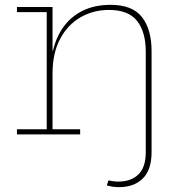

<svg xmlns="http://www.w3.org/2000/svg" viewBox="-20 -555 731 793"><path d="M197 -21H311V0H50V-21H173V-505H50V-526H197ZM437 -535Q527 -535 566.5 -484.2Q606 -433.5 606 -344V74Q606 146 570 182Q534 218 471 218Q457 218 444.8 216Q432.5 214 421 211L428 190Q437 192 447.5 193.5Q458 195 469 195Q521 195 551.5 165.5Q582 136 582 74V-342Q582 -422.5 546.5 -468.2Q511 -514 430 -514Q366 -514 313 -483.8Q260 -453.5 228.5 -394.8Q197 -336 197 -251L190 -346H199Q211.5 -401 242.2 -443.8Q273 -486.5 321.8 -510.8Q370.5 -535 437 -535Z"/></svg>

Font: Hepta Slab ExtraLight ExtraLight
Style: Regular
Weight: 250
Version: Version 1.102